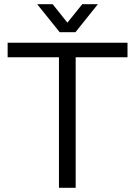

<svg xmlns="http://www.w3.org/2000/svg" viewBox="-20 -888 639 908"><path d="M155.8 -868.2H229L298.8 -780.8L369.1 -868.2H442.9L336.9 -735.8H262.2ZM258.8 0V-617.2H16.1V-686H583V-617.2H337.9V0Z"/></svg>

Font: Archivo Light
Style: Regular
Weight: 300
Designer: Hector Gatti
Foundry: Omnibus-Type
Version: Version 2.001